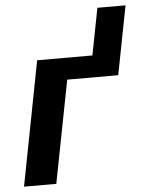

<svg xmlns="http://www.w3.org/2000/svg" viewBox="-52 -771 617 813"><g transform="rotate(-5 256.0 -364.0)"><path d="M354 -528.3 392.6 -727.5H512.2L455.6 -435.5H238.8L154.3 0H17.1L119.1 -528.3Z"/></g></svg>

Font: Liberation Sans
Style: Bold Italic
Weight: 700
Italic angle: -12°
Designer: Steve Matteson
Foundry: Ascender Corporation
Version: Version 2.1.5